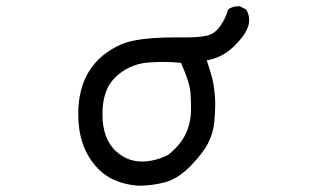

<svg xmlns="http://www.w3.org/2000/svg" viewBox="-20 -570 1040 611"><path d="M419 21Q332 14 285 -41Q229 -104 229 -207Q229 -368 366 -429Q417 -451 539 -451H573Q614 -451 638.5 -456.5Q663 -462 680.5 -486.5Q698 -511 706 -540Q720 -550 737 -550H743L763 -540Q773 -525 773 -505Q773 -470 725 -423Q687 -386 638 -378Q647 -351 654 -326Q664 -290 665 -239Q665 -216 662 -182.5Q659 -149 643.5 -117Q628 -85 588 -43.5Q548 -2 507 9.5Q466 21 419 21ZM432 -56Q472 -56 515 -77Q554 -108 571 -144Q588 -180 588 -225Q588 -245 586.5 -269.5Q585 -294 576 -319.5Q567 -345 556 -370Q526 -373 498 -373Q481 -373 450 -371Q388 -365 345 -322Q306 -283 306 -207Q306 -127 350 -88Q385 -56 432 -56Z"/></svg>

Font: Xiaolai Mono SC
Style: Regular
Weight: 400
Monospace: yes
Designer: LXGW / Nozomi Seto
Version: Version 3.113;September 30, 2024